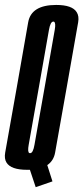

<svg xmlns="http://www.w3.org/2000/svg" viewBox="-50 -700 345 796"><path d="M98 76 74 4Q68.5 4 62.5 4Q-4.5 4 -23 -26Q-33 -42 -28.5 -67.5Q-16 -139 19.5 -337.5Q54 -535.5 66.8 -607.5Q79.5 -679.5 183 -679.5Q249.5 -679.5 268 -649.5Q278.5 -633 274 -607.5Q261 -535 226.5 -337.5Q191 -139 178.5 -67.5Q172.5 -33.5 146 -15.5L167.5 52ZM75 -65Q87 -65 93 -100Q99 -135 135 -337.5Q171 -542 177 -576.5Q182 -605.5 174 -610Q172.5 -610.5 171 -610.5Q159 -610.5 153 -576.2Q147 -542 111 -337.5Q75 -135 69 -100Q63.5 -70 71.5 -65.5Q73 -65 75 -65Z"/></svg>

Font: Anybody UltraCondensed Medium
Style: Italic
Weight: 500
Width: 1
Italic angle: -10°
Designer: Tyler Finck
Foundry: Etcetera Type Company
Version: Version 1.010; ttfautohint (v1.8.3) -l 8 -r 50 -G 200 -x 14 